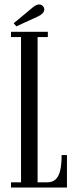

<svg xmlns="http://www.w3.org/2000/svg" viewBox="-20 -843 348 863"><path d="M29.5 0V-23.5H74.5V-676.5H29.5V-700H195V-676.5H149V-23.5H192.5Q216.5 -23.5 230.8 -37.5Q245 -51.5 251 -78.5Q257 -105.5 257 -146H281V0ZM53.5 -724.5 41.5 -738.5 127 -809.5Q134 -815.5 141.5 -819.2Q149 -823 156 -823Q162.5 -823 168 -819.8Q173.5 -816.5 176.5 -810.5Q179 -805.5 179 -800Q179 -790.5 170.5 -782.2Q162 -774 149.5 -768.5Z"/></svg>

Font: Imbue 48pt
Style: Regular
Weight: 400
Designer: Tyler Finck
Foundry: Etcetera Type Company
Version: Version 1.102